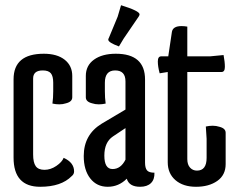

<svg xmlns="http://www.w3.org/2000/svg" viewBox="-20 -706 899 736"><path d="M224 -101Q264 -83 264 -49Q264 -38 255 -31Q215 10 134 10Q32 10 32 -102V-402Q32 -500 148 -500Q199 -500 228 -477Q257 -454 257 -415V-333Q257 -316 233 -310Q221 -306 207.5 -306Q194 -306 181 -309Q184 -331 184 -356V-389Q184 -414 175 -425Q166 -436 144 -436Q107 -436 107 -405V-114Q107 -83 117 -69Q127 -55 150.5 -55Q174 -55 196 -70Q218 -85 224 -101Z M461 -94V-215L413 -183Q380 -161 380 -109.5Q380 -58 411.5 -58Q443 -58 461 -94ZM424 -500Q536 -500 536 -401V-83Q536 -62 543.5 -53Q551 -44 572 -44Q573 -18 558.5 -4Q544 10 517 10Q475 10 466 -21Q435 10 393 10Q351 10 326 -22Q301 -54 301 -108Q301 -190 370 -232L461 -286V-394Q461 -436 421.5 -436Q382 -436 382 -389V-356Q382 -331 385 -309Q372 -306 358.5 -306Q345 -306 333 -310Q309 -316 309 -333V-415Q309 -455 340.5 -477.5Q372 -500 424 -500ZM444 -686Q515 -664 515 -651Q515 -648 512 -643L454 -558L436 -528Q395 -543 395 -554Q395 -557 397 -560L431 -642Z M623 -84V-430L592 -425Q585 -451 585 -470.5Q585 -490 598 -490H625L639 -584Q643 -606 676 -606Q686 -606 698 -604V-490H785L837 -495Q842 -469 842 -449.5Q842 -430 829 -430H698V-96Q698 -75 708.5 -63.5Q719 -52 735 -52Q772 -52 772 -101V-174L769 -221Q782 -224 795.5 -224Q809 -224 821 -220Q845 -214 845 -197V-77Q845 -35 813 -12.5Q781 10 731.5 10Q682 10 652.5 -15.5Q623 -41 623 -84Z"/></svg>

Font: el_Medula One
Style: Regular
Weight: 400
Designer: Luciano Vergara
Foundry: Luciano Vergara
Version: Version 1.002 August 17, 2020